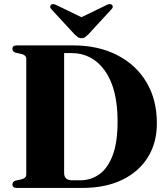

<svg xmlns="http://www.w3.org/2000/svg" viewBox="-20 -923 820 943"><path d="M41 -17Q41 -31 56.5 -36L86.5 -42.5Q109 -48 109 -66V-634Q109 -651.5 87 -657.5L56 -664.5Q41 -669 41 -683Q41 -700 63 -700H339.5Q461.5 -700 554 -653.2Q646.5 -606.5 698.5 -520.5Q750.5 -434.5 750.5 -317Q750.5 -221.5 706 -150.2Q661.5 -79 579.5 -39.5Q497.5 0 385 0H63Q41 0 41 -17ZM373.5 -37.5Q427 -37.5 468.5 -67.5Q510 -97.5 533.8 -161.2Q557.5 -225 557.5 -326.5Q557.5 -488 495.5 -575.2Q433.5 -662.5 328 -662.5H295V-73.5Q295 -37.5 334.5 -37.5ZM415 -755.5Q406 -746.5 398.5 -741Q391 -735.5 380 -735.5Q369 -735.5 361.8 -741Q354.5 -746.5 345 -755.5L232.5 -877.5Q226 -884 226.5 -890.2Q227 -896.5 231 -899.5Q240 -907 257 -898L380 -838.5L503 -898Q520 -907 529.5 -899.5Q533.5 -896.5 533.8 -890.2Q534 -884 527.5 -877.5Z"/></svg>

Font: Fraunces 72pt S000
Style: Bold
Weight: 700
Version: Version 1.000; ttfautohint (v1.8.3)